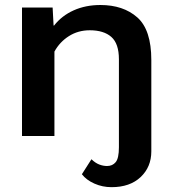

<svg xmlns="http://www.w3.org/2000/svg" viewBox="-20 -549 695 775"><path d="M68.8 0H199.7V-340.8Q221.2 -379.9 258.3 -403.3Q295.4 -426.8 342.3 -426.8Q398.9 -426.8 429.4 -399.9Q460 -373 460 -309.6V0H590.8V-306.6Q590.8 -428.7 534.2 -478.8Q477.5 -528.8 385.3 -528.8Q325.7 -528.8 277.6 -507.3Q229.5 -485.8 198.2 -445.8H196.3L192.4 -518.6H68.8ZM495.6 -104.5 460 -77.6Q460 -67.4 460 -26.4Q460 14.6 460 45.4Q460 89.8 447 105.5Q434.1 121.1 412.1 121.1Q396.5 121.1 380.6 115Q364.7 108.9 349.1 93.8L310.5 154.3Q328.6 177.7 361.1 192.1Q393.6 206.5 430.2 206.5Q504.4 206.5 547.6 165.8Q590.8 125 590.8 62V-104.5Z"/></svg>

Font: Roboto Flex
Style: wght 600 wdth 140 opsz 13.0 GRAD 0.00 slnt 0.00 XTRA 468 XOPQ 96 YOPQ 79 YTLC 514 YTUC 712 YTAS 750 YTDE -203.00 YTFI 738
Weight: 600
Width: 8
Designer: Berlow after Robertson
Foundry: Google
Version: Version 3.100